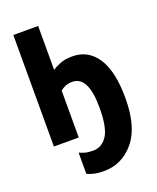

<svg xmlns="http://www.w3.org/2000/svg" viewBox="-171 -813 942 1155"><g transform="rotate(-20 300.0 -236.0)"><path d="M292 242Q407 242 484.5 150Q562 58 562 -127Q562 -299 505 -385.5Q448 -472 347 -472Q298 -472 265 -458Q232 -444 217 -433V-714H58V0H217V-300Q228 -310 247 -319Q266 -328 294 -328Q396 -328 396 -127Q396 2 362 53Q328 104 273 104Q242 104 221.5 98.5Q201 93 185 85V221Q198 228 225 235Q252 242 292 242Z"/></g></svg>

Font: Noto Sans Mono Extra
Style: Regular
Weight: 800
Designer: Monotype Design Team
Foundry: Monotype Imaging Inc.
Version: Version 1.900